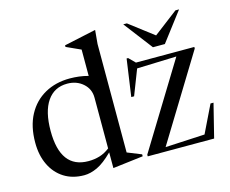

<svg xmlns="http://www.w3.org/2000/svg" viewBox="-104 -890 1260 1050"><g transform="rotate(-15 525.5 -364.5)"><path d="M586 -7.5 417 13H414.5V-75.5Q365 -26.5 325.8 -8.2Q286.5 10 251.5 10Q186 10 138 -20.2Q90 -50.5 63.8 -104.8Q37.5 -159 37.5 -231Q37.5 -323 72.2 -388Q107 -453 168.8 -487.5Q230.5 -522 310.5 -522Q336 -522 362.5 -518.8Q389 -515.5 414.5 -508.5V-657.5L333 -694.5V-703.5L512 -742H513.5L506.5 -664.5V-50.5L586 -18.5ZM414.5 -385.5Q414.5 -434.5 378.5 -466.2Q342.5 -498 289.5 -498Q216 -498 175.8 -439.5Q135.5 -381 135.5 -271Q135.5 -58.5 293.5 -58.5Q327.5 -58.5 357.2 -67.5Q387 -76.5 414.5 -98ZM612.5 0V-9.5L905 -487L681 -479.5L625.5 -336.5H609.5L639.5 -547H648L683 -512H1013.5V-503L720 -23.5L943.5 -35L1019 -190.5H1036L988.5 0ZM986 -732 862 -569H794.5L670 -732H690.5L828 -627L965.5 -732Z"/></g></svg>

Font: Newsreader Display
Style: Regular
Weight: 400
Designer: Hugues Gentile
Foundry: Production Type
Version: Version 1.001